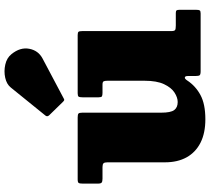

<svg xmlns="http://www.w3.org/2000/svg" viewBox="-58 -810 889 812"><g transform="rotate(-90 386.0 -404.5)"><path d="M360.5 -582.5Q365 -578 367.8 -577Q370.5 -576 376 -579.5L544 -668.5Q578 -686.5 585.2 -724.8Q592.5 -763 562.5 -800Q546.5 -820 518.2 -826.2Q490 -832.5 462.8 -826.5Q435.5 -820.5 421.5 -803L304.5 -658.5Q295.5 -649.5 304 -640.5ZM105 -151Q105 -97.5 126.2 -59.2Q147.5 -21 188 -0.5Q228.5 20 287 20Q351.5 20 389.8 -0.8Q428 -21.5 451 -56.5Q458.5 -68 464.2 -66.8Q470 -65.5 470 -54V-22.5Q470 -8.5 473.2 -4.2Q476.5 0 490.5 0H734.5Q745 0 747.5 -3.8Q750 -7.5 750 -18.5V-90Q750 -98.5 747.5 -101.8Q745 -105 736.5 -105H684Q669.5 -105 664.8 -107.8Q660 -110.5 660 -125V-501Q660 -512.5 657.2 -516.2Q654.5 -520 643 -520H397Q385.5 -520 382.8 -516Q380 -512 380 -500V-431Q380 -420 384 -417.5Q388 -415 399 -415H434Q445 -415 447.5 -410.2Q450 -405.5 450 -394V-237Q450 -185.5 435.5 -154.8Q421 -124 400 -110.5Q379 -97 360 -97Q337 -97 326 -111.8Q315 -126.5 315 -167V-500.5Q315 -513.5 311 -516.8Q307 -520 295 -520H33Q20.5 -520 17.8 -515.8Q15 -511.5 15 -498.5V-434Q15 -422 19.5 -418.5Q24 -415 36 -415H85Q96.5 -415 100.8 -410.8Q105 -406.5 105 -394.5Z"/></g></svg>

Font: Besley Black
Style: Regular
Weight: 900
Designer: Owen Earl
Foundry: indestructible type*
Version: Version 2.001